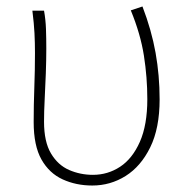

<svg xmlns="http://www.w3.org/2000/svg" viewBox="-20 -560 582 593"><path d="M265 13Q215 13 173.5 -6Q132 -25 108 -67.5Q84 -110 84 -183Q84 -236 86 -289.5Q88 -343 88 -396Q88 -428 86.5 -457.5Q85 -487 80 -527H116Q121 -499 122 -470.5Q123 -442 123 -409Q123 -374 121.5 -333Q120 -292 118 -253.5Q116 -215 116 -184Q116 -122 137.5 -86Q159 -50 193.5 -35Q228 -20 267 -20Q313 -20 351 -45Q389 -70 412 -122Q435 -174 435 -254Q435 -321 424.5 -388Q414 -455 384 -528L420 -540Q448 -467 460.5 -397Q473 -327 473 -253Q473 -164 444 -105Q415 -46 368 -16.5Q321 13 265 13Z"/></svg>

Font: Shanggu Sans SC VF
Style: Regular
Weight: 250
Designer: GuiWonder
Version: Version 1.021